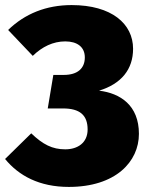

<svg xmlns="http://www.w3.org/2000/svg" viewBox="-35 -716 587 756"><path d="M247 -696C147 -696 63 -662 -3 -598L94 -496C131 -532 174 -553 222 -553C269 -553 299 -531 299 -490C299 -448 272 -421 216 -421H175L153 -289H213C279 -289 310 -263 310 -206C310 -154 271 -128 222 -128C171 -128 134 -147 88 -191L-15 -90C39 -24 120 20 236 20C420 20 512 -79 512 -189C512 -301 439 -349 355 -359C443 -386 489 -443 489 -524C489 -622 405 -696 247 -696Z"/></svg>

Font: Fira Sans Heavy
Style: Regular
Weight: 900
Designer: bBox Type GmbH & Carrois Corporate GbR & Edenspiekermann AG
Foundry: bBox Type GmbH & Carrois Corporate GbR & Edenspiekermann AG
Version: Version 4.300;PS 004.300;hotconv 1.0.88;makeotf.lib2.5.64775